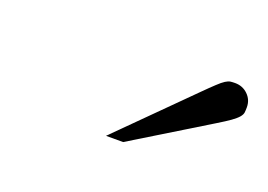

<svg xmlns="http://www.w3.org/2000/svg" viewBox="-42 -796 480 344"><g transform="rotate(20 197.5 -624.0)"><path d="M208 -540H175.3L307.1 -671.4Q320.8 -685.1 328.9 -692.6Q336.9 -700.2 342.3 -703.6Q347.7 -707 351.6 -707.5Q355.5 -708 360.4 -708Q375 -708 385 -698.2Q395 -688.5 395 -674.3Q395 -668.5 394.5 -664.3Q394 -660.2 389.9 -655.3Q385.7 -650.4 377.2 -644.3Q368.7 -638.2 352.5 -628.4Z"/></g></svg>

Font: XB Kayhan
Style: Italic
Weight: 400
Italic angle: -12°
Designer: Behnam
Foundry: Irmug
Version: Version 7.300 2009